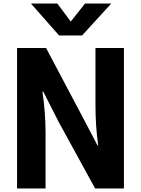

<svg xmlns="http://www.w3.org/2000/svg" viewBox="-20 -1073 802 1093"><path d="M77.1 0V-799.8H242.2L452.1 -403.3L535.2 -245.1H539.1Q523.4 -352.5 523.4 -478.5V-799.8H685.5V0H521.5L312.5 -381.8L226.6 -550.8H221.7Q239.3 -430.7 239.3 -316.4V0ZM156.2 -1052.7H306.6L382.8 -950.2L463.9 -1052.7H613.3L447.3 -871.1H316.4Z"/></svg>

Font: Gothic A1 Black
Style: Regular
Weight: 900
Version: Version 2.50